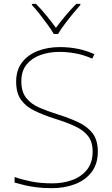

<svg xmlns="http://www.w3.org/2000/svg" viewBox="-20 -969 583 999"><path d="M250 10Q204 10 169.5 5.5Q135 1 107.5 -5.5Q80 -12 56 -19V-48Q96 -34 143.5 -24.5Q191 -15 252 -15Q309 -15 356.5 -32.5Q404 -50 433 -86.5Q462 -123 462 -181Q462 -231 438 -261.5Q414 -292 369.5 -312.5Q325 -333 263 -352Q205 -371 160 -392.5Q115 -414 89.5 -449.5Q64 -485 64 -544Q64 -604 94.5 -644Q125 -684 176.5 -704Q228 -724 291 -724Q338 -724 382.5 -715.5Q427 -707 471 -687L460 -664Q414 -684 371.5 -691.5Q329 -699 289 -699Q236 -699 191 -683Q146 -667 118.5 -633.5Q91 -600 91 -546Q91 -492 116 -460Q141 -428 183.5 -409.5Q226 -391 277 -375Q341 -355 388.5 -332.5Q436 -310 462.5 -274.5Q489 -239 489 -180Q489 -116 456.5 -73.5Q424 -31 369.5 -10.5Q315 10 250 10ZM260 -792Q248 -813 228 -840.5Q208 -868 186.5 -895.5Q165 -923 146 -943V-949H167Q195 -921 222.5 -887Q250 -853 271 -824Q292 -853 320.5 -887Q349 -921 377 -949H398V-943Q380 -923 357.5 -895.5Q335 -868 314.5 -840.5Q294 -813 282 -792Z"/></svg>

Font: Noto Sans Symbols Thin
Style: Regular
Weight: 250
Version: Version 2.002